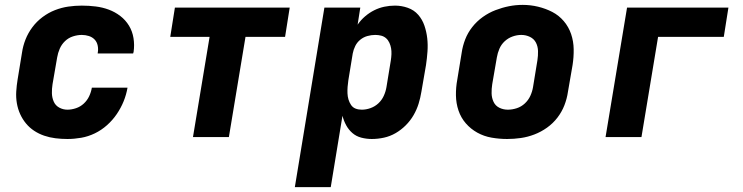

<svg xmlns="http://www.w3.org/2000/svg" viewBox="-20 -561 3040 786"><path d="M256 8Q231 8 207 5Q183 2 161 -5.5Q139 -13 120 -25.5Q101 -38 86.5 -55.5Q72 -73 62.5 -94Q53 -115 49 -138.5Q45 -162 46.5 -186.5Q48 -211 52 -235L70 -345Q74 -373 84.5 -399.5Q95 -426 112.5 -449.5Q130 -473 154 -491Q178 -509 205 -519.5Q232 -530 259.5 -534Q287 -538 315 -538Q344 -538 372 -534.5Q400 -531 425.5 -521.5Q451 -512 472.5 -495.5Q494 -479 508 -456Q522 -433 526.5 -405Q531 -377 527 -349Q526 -347 526 -345.5Q526 -344 525 -342H380Q380 -342 380 -343Q380 -344 380 -344Q383 -359 380 -374Q377 -389 367.5 -399Q358 -409 344 -413.5Q330 -418 315 -418Q297 -418 278.5 -412Q260 -406 246 -392.5Q232 -379 224.5 -361.5Q217 -344 214 -326L195 -216Q192 -197 192.5 -179Q193 -161 200 -145Q207 -129 222.5 -120.5Q238 -112 256 -112Q273 -112 291 -118Q309 -124 323 -137Q337 -150 345 -167Q353 -184 356 -202H502Q497 -173 486 -146Q475 -119 458 -94Q441 -69 418 -48.5Q395 -28 368 -15Q341 -2 312.5 3Q284 8 256 8Z M770 0 838 -410H677L696 -530H1166L1147 -410H985L917 0Z M1187 205 1308 -530H1455L1444 -460Q1444 -460 1444 -460Q1444 -460 1444 -460Q1457 -479 1474.5 -494Q1492 -509 1512 -519Q1532 -529 1553.5 -533.5Q1575 -538 1597 -538Q1624 -538 1649.5 -529Q1675 -520 1692 -500.5Q1709 -481 1717.5 -456Q1726 -431 1729 -404.5Q1732 -378 1730 -350Q1728 -322 1724 -295L1705 -185Q1701 -160 1693.5 -136Q1686 -112 1673 -89.5Q1660 -67 1641 -48Q1622 -29 1599.5 -16Q1577 -3 1552 2.5Q1527 8 1502 8Q1480 8 1459 2.5Q1438 -3 1422.5 -16.5Q1407 -30 1397 -48.5Q1387 -67 1382 -87L1334 205ZM1461 -112Q1479 -112 1497 -118.5Q1515 -125 1529 -138Q1543 -151 1551 -168.5Q1559 -186 1562 -204L1580 -314Q1582 -327 1582.5 -339.5Q1583 -352 1581 -363.5Q1579 -375 1574 -386Q1569 -397 1560.5 -404.5Q1552 -412 1540.5 -415Q1529 -418 1516 -418Q1500 -418 1484 -413.5Q1468 -409 1455 -398.5Q1442 -388 1434.5 -373Q1427 -358 1424 -342L1406 -232Q1404 -219 1403 -205.5Q1402 -192 1402.5 -179Q1403 -166 1406.5 -154Q1410 -142 1417 -131.5Q1424 -121 1435.5 -116.5Q1447 -112 1461 -112Z M2056 8Q2024 8 1992.5 2.5Q1961 -3 1934 -18Q1907 -33 1887 -56Q1867 -79 1857 -108.5Q1847 -138 1846.5 -170.5Q1846 -203 1852 -235L1870 -345Q1874 -373 1884.5 -400Q1895 -427 1913.5 -450.5Q1932 -474 1956.5 -491.5Q1981 -509 2008.5 -519.5Q2036 -530 2063.5 -535.5Q2091 -541 2120 -541Q2152 -541 2183 -533.5Q2214 -526 2241 -512Q2268 -498 2288 -474.5Q2308 -451 2318 -421.5Q2328 -392 2328.5 -359.5Q2329 -327 2324 -295L2305 -185Q2301 -157 2290.5 -130Q2280 -103 2262 -79.5Q2244 -56 2219.5 -38.5Q2195 -21 2167.5 -10.5Q2140 0 2112 4Q2084 8 2056 8ZM2059 -112Q2077 -112 2095.5 -118Q2114 -124 2128.5 -137.5Q2143 -151 2151 -168.5Q2159 -186 2162 -204L2180 -314Q2183 -333 2182.5 -352Q2182 -371 2174 -386.5Q2166 -402 2149.5 -410Q2133 -418 2114 -418Q2096 -418 2078 -411.5Q2060 -405 2046 -392Q2032 -379 2024.5 -361.5Q2017 -344 2014 -326L1995 -216Q1992 -197 1992.5 -178.5Q1993 -160 2000.5 -144Q2008 -128 2024 -120Q2040 -112 2059 -112Z M2459 0 2547 -530H2962L2943 -410H2674L2606 0Z"/></svg>

Font: Iosevka Curly HvExObl
Style: Regular
Weight: 900
Width: 7
Italic angle: -9°
Monospace: yes
Designer: Belleve Invis
Foundry: Belleve Invis
Version: Version 11.1.0; ttfautohint (v1.8.3)